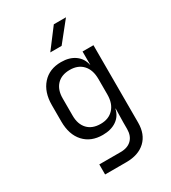

<svg xmlns="http://www.w3.org/2000/svg" viewBox="-228 -898 1057 1190"><g transform="rotate(-30 300.0 -302.5)"><path d="M164 180V108H317Q367 108 395 80.5Q423 53 423 4V-45L425 -141H423Q413 -93 374 -66Q335 -39 275 -39Q191 -39 142 -92.5Q93 -146 93 -240V-357Q93 -450 142 -505Q191 -560 275 -560Q335 -560 374 -532Q413 -504 423 -455H424V-550H502V4Q502 87 452.5 133.5Q403 180 316 180ZM298 -105Q356 -105 390 -141.5Q424 -178 424 -243V-353Q424 -418 390.5 -454.5Q357 -491 298 -491Q238 -491 205 -456Q172 -421 172 -360V-236Q172 -175 205 -140Q238 -105 298 -105ZM248 -645 354 -785H441L329 -645Z"/></g></svg>

Font: JetBrains Mono NL Light
Style: Regular
Weight: 300
Monospace: yes
Designer: Philipp Nurullin, Konstantin Bulenkov
Foundry: JetBrains
Version: Version 2.305; ttfautohint (v1.8.4.7-5d5b)